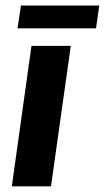

<svg xmlns="http://www.w3.org/2000/svg" viewBox="-20 -654 368 674"><path d="M21.5 0H159L228.5 -493H90.5ZM41.5 -554.5H317L328.5 -634.5H53.5Z"/></svg>

Font: HK Grotesk ExtraBold
Style: Italic
Weight: 800
Italic angle: -16°
Designer: Alfredo Marco Pradil
Foundry: Hanken Design Co.
Version: Version 3.001;FEAKit 1.0